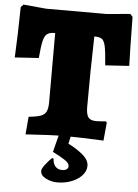

<svg xmlns="http://www.w3.org/2000/svg" viewBox="-60 -704 713 992"><g transform="rotate(5 296.5 -208.0)"><path d="M98 -83Q140 -87 160.5 -94.5Q181 -102 189 -119Q197 -136 197 -168V-526Q169 -526 155.5 -516Q142 -506 135.5 -478Q129 -450 124 -390L0 -382Q6 -499 8 -644L21 -658L140 -647H454L575 -658L588 -644Q590 -475 593 -390L469 -382Q464 -451 458 -479.5Q452 -508 440 -517Q428 -526 400 -526Q395 -344 395 -160Q395 -122 406.5 -106.5Q418 -91 447 -91Q465 -91 498 -94L503 -88L494 6Q362 0 291 0Q225 0 90 9ZM187 190Q187 179 202.5 158.5Q218 138 236 120H245Q246 147 259 161.5Q272 176 294 176Q309 176 317.5 170Q326 164 326 153Q326 138 302 122Q278 106 239 87L270 -35H331L315 38Q357 58 390 85.5Q423 113 423 143Q423 170 403 192.5Q383 215 349 228.5Q315 242 275 242Q243 242 215 227.5Q187 213 187 190Z"/></g></svg>

Font: Alegreya SC Black
Style: Regular
Weight: 900
Designer: Juan Pablo del Peral
Foundry: Huerta Tipografica
Version: Version 2.007; ttfautohint (v1.6)